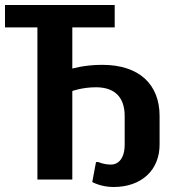

<svg xmlns="http://www.w3.org/2000/svg" viewBox="-20 -720 710 770"><path d="M480 -140C480 -85 455 -60 425 -60C395 -60 375 -70 375 -70H365L350 10C350 10 385 30 435 30C550 30 620 -40 620 -140V-255C620 -380 540 -460 390 -460C320 -460 270 -445 270 -445V-610H440V-700H0V-610H130V0H270V-355C270 -355 310 -370 365 -370C440 -370 480 -330 480 -255Z"/></svg>

Font: Scada
Style: Bold
Weight: 700
Designer: Jovanny Lemonad
Foundry: Jovanny Lemonad
Version: Version 3.005